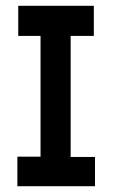

<svg xmlns="http://www.w3.org/2000/svg" viewBox="-20 -643 390 663"><path d="M40 0V-102H120V-519H43V-623H304V-519H224V-101H308V0Z"/></svg>

Font: Inconsolata ExtraCondensed Black
Style: Regular
Weight: 900
Width: 2
Monospace: yes
Designer: Raph Levien, Cyreal, Brenton Simpson
Foundry: Raph Levien, Cyreal, Google
Version: Version 3.001; ttfautohint (v1.8.2.53-6de2)